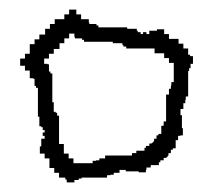

<svg xmlns="http://www.w3.org/2000/svg" viewBox="-20 -393 446 400"><path d="M22 -256H32V-246H42V-230H49V-229H52V-214H55V-210H59V-150H62V-130H66V-128H69V-122H73V-117H69V-110H73V-104H66V-88H63V-73H73V-63H83V-43H93V-33H103V-23H116V-19H119V-13H135V-18H144V-21H150V-23H203V-28H210V-29H217V-33H229V-39H242V-36H269V-34H284V-39H285V-44H294V-49H311V-55H314V-59H321V-64H326V-65H328V-67H330V-69H331V-74H336V-81H340V-84H346V-101H351V-110H356V-111H361V-126H359V-153H356V-166H362V-178H366V-185H367V-192H372V-245H374V-251H377V-260H382V-276H376V-279H372V-292H362V-302H352V-312H332V-322H322V-332H307V-329H291V-322H285V-326H278V-322H273V-326H267V-329H265V-333H245V-336H185V-340H181V-343H166V-346H165V-353H149V-363H139V-373H124V-363H114V-353H94V-343H84V-333H74V-321H62V-311H52V-301H42V-281H32V-271H22ZM243 -292H302V-282H322V-272H332V-262H342V-222H337V-215H336V-208H332V-196H326V-140H321V-131H316V-114H310V-111H306V-104H301V-99H300V-97H298V-95H296V-94H291V-89H284V-85H281V-79H264V-74H255V-69H199V-63H187V-59H180V-58H173V-53H133V-63H123V-73H113V-93H103V-152H99V-158H96V-160H92V-180H89V-240H85V-244H82V-259H79V-260H72V-271H82V-281H92V-291H104V-303H114V-313H124V-323H135V-316H136V-313H151V-310H155V-306H215V-303H235V-299H237V-296H243Z"/></svg>

Font: Camosport
Style: Oln
Weight: 400
Version: Version 001.000